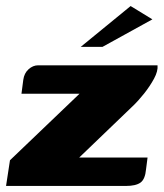

<svg xmlns="http://www.w3.org/2000/svg" viewBox="-29 -615 541 635"><path d="M233 -94H459L454 -55Q451 -22 435.5 -11Q420 0 387 0H-9L4 -85L234 -305H42L48 -351Q51 -373 65.5 -386Q80 -399 97 -399H492Q494 -380 480.5 -355Q467 -330 447.5 -305.5Q428 -281 410 -264ZM238 -460 403 -595 475 -551 310 -460Z"/></svg>

Font: Genos Thin ExtraBold
Style: Italic
Weight: 800
Italic angle: -8°
Version: Version 1.010